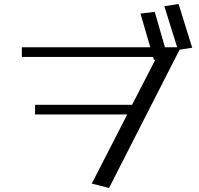

<svg xmlns="http://www.w3.org/2000/svg" viewBox="-20 -895 991 958"><path d="M871 -875 800 -864 864 -659H803L752 -836L681 -827L730 -659H89V-611H744L748 -596L755 -597L639 -372H155V-324H615L438 21L524 43L876 -647L939 -657Z"/></svg>

Font: LXGW Marker Gothic
Style: Regular
Weight: 400
Version: Version 1.001